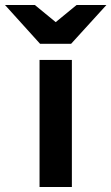

<svg xmlns="http://www.w3.org/2000/svg" viewBox="-83 -752 448 772"><path d="M-63 -732H57L141 -663L225 -732H345L203 -576H78ZM76 0V-511H206V0Z"/></svg>

Font: ReCut ExtraBold
Style: Regular
Weight: 800
Designer: Giant Group (for alternate capitals set)
Version: Version 2.002;FEAKit 1.0